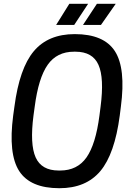

<svg xmlns="http://www.w3.org/2000/svg" viewBox="-20 -970 697 1002"><path d="M341.8 -950.2H439.9L367.2 -839.8H272.9ZM485.8 -950.2H584L506.8 -839.8H413.1ZM370.1 -792Q522 -792 579.6 -702.9Q637.2 -613.8 610.8 -413.1L605 -367.2Q578.6 -166.5 503.7 -77.1Q428.7 12.2 290 12.2Q138.2 12.2 80.3 -77.1Q22.5 -166.5 48.8 -367.2L55.2 -413.1Q81.5 -613.8 156.5 -702.9Q231.4 -792 370.1 -792ZM286.1 -80.1H293.9Q383.3 -80.1 431.4 -148.4Q479.5 -216.8 499 -367.2L504.9 -413.1Q524.4 -563 493.9 -631.6Q463.4 -700.2 374 -700.2H366.2Q276.9 -700.2 228.8 -631.8Q180.7 -563.5 161.1 -413.1L154.8 -367.2Q135.3 -217.3 166 -148.7Q196.8 -80.1 286.1 -80.1Z"/></svg>

Font: Cooper Hewitt
Style: Medium Italic
Weight: 708
Designer: Village Type and Design LLC
Foundry: Cooper Hewitt Smithsonian Design Museum
Version: 1.000